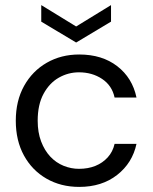

<svg xmlns="http://www.w3.org/2000/svg" viewBox="-20 -722 599 754"><path d="M291 12Q219 12 162.5 -20.5Q106 -53 74 -111.5Q42 -170 42 -248Q42 -326 74.5 -384.5Q107 -443 163.5 -475.5Q220 -508 291 -508Q381 -508 440.5 -462Q500 -416 516 -339H430Q420 -386 381 -412Q342 -438 290 -438Q248 -438 211 -417Q174 -396 151 -353.5Q128 -311 128 -248Q128 -202 141.5 -166.5Q155 -131 177.5 -107Q200 -83 229.5 -71Q259 -59 290 -59Q326 -59 354.5 -70.5Q383 -82 403 -104Q423 -126 430 -157H516Q500 -82 440 -35Q380 12 291 12ZM279 -555 142 -637V-702L279 -618L416 -702V-637Z"/></svg>

Font: DM Sans 28pt
Style: Regular
Weight: 400
Version: Version 4.004;gftools[0.9.30]